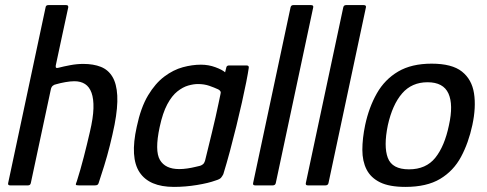

<svg xmlns="http://www.w3.org/2000/svg" viewBox="-20 -728 1912 754"><path d="M12 -9Q49 -181 85.5 -354Q122 -527 159 -699Q160 -708 170 -708Q188 -708 205.5 -708Q223 -708 240 -708Q249 -708 248 -699Q236 -643 223.5 -585.5Q211 -528 199 -471Q198 -464 200.5 -462Q203 -460 210 -462Q229 -467 255.5 -472Q282 -477 307 -477Q347 -477 376 -465.5Q405 -454 421.5 -426.5Q438 -399 440.5 -353Q443 -307 430 -239Q422 -199 411.5 -157Q401 -115 389 -76.5Q377 -38 367 -8Q365 -3 361.5 -1.5Q358 0 352 0Q336 0 321 0Q306 0 290 0Q279 0 278 -2.5Q277 -5 282 -17Q296 -61 309 -111.5Q322 -162 333 -210Q346 -265 347 -302.5Q348 -340 339.5 -363.5Q331 -387 314 -398Q297 -409 272 -409Q257 -409 237 -405.5Q217 -402 200 -397Q193 -396 187 -391Q181 -386 179 -374L101 -9Q99 0 90 0H20Q10 0 12 -9Z M663 6Q566 6 528 -51.5Q490 -109 517 -230Q533 -306 561.5 -353.5Q590 -401 625.5 -427.5Q661 -454 698 -464Q735 -474 769 -474Q799 -474 826 -464Q853 -454 864 -444L869 -464Q870 -468 873 -469.5Q876 -471 880 -471H948Q958 -471 957 -462Q954 -441 947 -405.5Q940 -370 930 -325.5Q920 -281 908 -232Q896 -183 883 -134.5Q870 -86 857 -44Q853 -36 848 -30Q843 -24 826 -19Q799 -9 753.5 -1.5Q708 6 663 6ZM684 -64Q699 -64 716 -66.5Q733 -69 747 -72.5Q761 -76 766 -77Q772 -79 777 -83Q782 -87 785 -96Q791 -120 798 -149Q805 -178 812.5 -208.5Q820 -239 826.5 -268Q833 -297 838 -321Q843 -345 846 -359Q848 -365 845.5 -369.5Q843 -374 837 -377Q822 -384 802 -391Q782 -398 757 -398Q740 -398 719 -392Q698 -386 676.5 -369Q655 -352 637 -318.5Q619 -285 607 -229Q587 -136 608 -100Q629 -64 684 -64Z M974 -9 1121 -699Q1123 -708 1132 -708H1201Q1212 -708 1210 -699L1063 -9Q1061 0 1051 0H982Q972 0 974 -9Z M1181 -9 1328 -699Q1330 -708 1339 -708H1408Q1419 -708 1417 -699L1270 -9Q1268 0 1258 0H1189Q1179 0 1181 -9Z M1572 6Q1509 6 1472.5 -12Q1436 -30 1419.5 -62.5Q1403 -95 1403 -139.5Q1403 -184 1414 -237Q1429 -307 1460 -361.5Q1491 -416 1543.5 -447Q1596 -478 1675 -478Q1755 -478 1794 -447Q1833 -416 1841.5 -361.5Q1850 -307 1835 -237Q1820 -167 1790.5 -112Q1761 -57 1708.5 -25.5Q1656 6 1572 6ZM1586 -63Q1653 -63 1689.5 -108.5Q1726 -154 1743 -236Q1761 -317 1741 -361Q1721 -405 1659 -405Q1597 -405 1559 -361Q1521 -317 1503 -236Q1486 -153 1503 -108Q1520 -63 1586 -63Z"/></svg>

Font: Glory Thin Medium
Style: Italic
Weight: 500
Italic angle: -12°
Version: Version 1.011